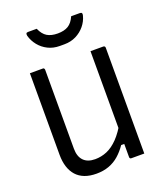

<svg xmlns="http://www.w3.org/2000/svg" viewBox="-170 -1049 989 1173"><g transform="rotate(-20 325.0 -462.5)"><path d="M568 0Q554 0 540 0Q526 0 512 0Q498 0 484 0Q482 0 480 -0.5Q478 -1 477 -2Q476 -3 475 -4.5Q474 -6 473.5 -7.5Q473 -9 473 -11Q473 -97 473 -183Q473 -269 473 -355.5Q473 -442 473 -528Q473 -614 473 -700Q487 -700 501 -700Q515 -700 529 -700Q543 -700 557 -700Q560 -700 562.5 -698.5Q565 -697 566.5 -694.5Q568 -692 568 -689Q568 -616 568 -543Q568 -470 568 -396.5Q568 -323 568 -250Q568 -177 568 -104Q568 -77 568 -51Q568 -25 568 0ZM253 16Q209 16 176.5 3.5Q144 -9 122.5 -33Q101 -57 90 -91.5Q79 -126 79 -170Q79 -234 79 -304.5Q79 -375 79 -450Q79 -525 79 -601Q79 -626 79 -650.5Q79 -675 79 -700Q100 -700 121 -700Q142 -700 163 -700Q167 -700 169 -698.5Q171 -697 172.5 -694.5Q174 -692 174 -689Q174 -604 174 -516Q174 -428 174 -342Q174 -256 174 -175Q174 -124 200 -97Q226 -70 275 -70Q315 -70 352 -85.5Q389 -101 424.5 -137.5Q460 -174 494 -236V-97H453Q429 -62 400 -36.5Q371 -11 334.5 2.5Q298 16 253 16ZM435 -941Q449 -941 463 -941Q477 -941 491 -941Q501 -941 504 -936Q507 -931 504 -920Q495 -885 471.5 -856.5Q448 -828 414 -811Q380 -794 338 -794H308Q266 -794 232 -811Q198 -828 175 -856.5Q152 -885 142 -920Q140 -931 142.5 -936Q145 -941 155 -941Q169 -941 183 -941Q197 -941 211 -941Q228 -902 254.5 -886Q281 -870 323 -870Q365 -870 391.5 -886Q418 -902 435 -941Z"/></g></svg>

Font: Recursive
Style: Regular
Weight: 400
Version: Version 1.085